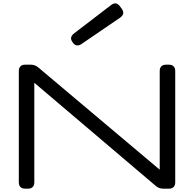

<svg xmlns="http://www.w3.org/2000/svg" viewBox="-20 -1141 1173 1161"><path d="M132.8 -750H164.1Q178.7 -750 190.2 -745.8Q201.7 -741.7 212.4 -732.4L944.8 -115.7H945.8V-710.9Q945.8 -730 955.8 -740Q965.8 -750 984.9 -750H1000.5Q1019.5 -750 1029.5 -740Q1039.6 -730 1039.6 -710.9V-39.1Q1039.6 -20 1029.5 -10Q1019.5 0 1000.5 0H969.2Q954.6 0 943.1 -4.2Q931.6 -8.3 920.9 -17.6L188.5 -639.6H187.5V-39.1Q187.5 -20 177.5 -10Q167.5 0 148.4 0H132.8Q113.8 0 103.8 -10Q93.8 -20 93.8 -39.1V-710.9Q93.8 -730 103.8 -740Q113.8 -750 132.8 -750ZM705.1 -1103 716.3 -1087.9Q727.5 -1072.3 724.9 -1058.6Q722.2 -1044.9 705.6 -1033.7L473.1 -875Q458 -864.7 444.8 -866.5Q431.6 -868.2 422.4 -880.9L417 -888.7Q407.7 -901.4 410.2 -914.3Q412.6 -927.2 427.2 -938.5L650.4 -1109.4Q666 -1122.1 679.9 -1120.4Q693.8 -1118.7 705.1 -1103Z"/></svg>

Font: Gyrochrome
Style: Regular
Weight: 400
Designer: David Moles
Foundry: David Moles
Version: Version 1.005;Glyphs 3.2.3 (3260)